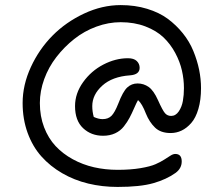

<svg xmlns="http://www.w3.org/2000/svg" viewBox="-20 -612 888 762"><path d="M446.8 129.9Q385.7 129.9 330.1 116.5Q274.4 103 226.8 75.4Q179.2 47.9 144.3 8.8Q109.4 -30.3 89.6 -84.7Q69.8 -139.2 69.8 -203.1Q69.8 -274.9 102.5 -345.9Q135.3 -417 188.5 -470.7Q241.7 -524.4 313.5 -558.1Q385.3 -591.8 459 -591.8Q515.6 -591.8 563.7 -577.1Q611.8 -562.5 645.8 -537.4Q679.7 -512.2 705.8 -479.7Q731.9 -447.3 747.3 -409.7Q762.7 -372.1 770.3 -335.2Q777.8 -298.3 777.8 -262.2Q777.8 -215.3 767.3 -179.7Q756.8 -144 739 -123.8Q721.2 -103.5 700.7 -93.8Q680.2 -84 657.2 -84Q617.7 -84 595.2 -105.7Q572.8 -127.4 559.1 -161.1Q543.9 -200.7 527.8 -214.8Q522 -205.1 512.5 -183.1Q502.9 -161.1 494.1 -144.5Q485.4 -127.9 471.7 -110.4Q458 -92.8 437 -83Q416 -73.2 389.2 -73.2Q341.8 -73.2 309.8 -103.3Q277.8 -133.3 277.8 -190.9Q277.8 -241.2 309.8 -285.9Q341.8 -330.6 390.1 -355.7Q438.5 -380.9 487.8 -380.9Q511.2 -380.9 522.7 -369.9Q534.2 -358.9 534.2 -342.8Q534.2 -315.9 496.1 -313Q425.8 -308.1 386 -272.2Q346.2 -236.3 346.2 -190.9Q346.2 -168.9 352.1 -147.9Q371.1 -139.2 387.2 -139.2Q409.2 -139.2 422.4 -152.3Q435.5 -165.5 449.2 -200.2Q467.8 -249 485.1 -264.9Q502.4 -280.8 525.9 -280.8Q550.3 -280.8 570.1 -266.8Q589.8 -252.9 606.9 -214.8Q625.5 -173.3 635 -162.6Q644.5 -151.9 659.2 -151.9Q677.2 -151.9 689.5 -169.9Q701.7 -188 705.8 -211.4Q710 -234.9 710 -262.2Q710 -296.9 702.1 -331.8Q694.3 -366.7 675.5 -401.9Q656.7 -437 628.9 -463.6Q601.1 -490.2 557.1 -507.1Q513.2 -523.9 459 -523.9Q410.6 -523.9 362.5 -506.3Q314.5 -488.8 274.7 -457.3Q234.9 -425.8 203.9 -385.7Q172.9 -345.7 155.5 -298.1Q138.2 -250.5 138.2 -203.1Q138.2 -150.9 155 -106.9Q171.9 -63 200.7 -32.2Q229.5 -1.5 268.8 20Q308.1 41.5 353 51.8Q397.9 62 446.8 62Q498 62 537.4 55.4Q576.7 48.8 597.4 39.6Q618.2 30.3 632.3 21.2Q646.5 12.2 656.7 5.6Q667 -1 675.8 -1Q701.2 -1 701.2 28.8Q701.2 56.2 676.8 74.2Q640.6 100.1 588.4 115Q536.1 129.9 446.8 129.9Z"/></svg>

Font: Shantell Sans Irregular Bouncy
Style: Regular
Weight: 300
Designer: Stephen Nixon, Anya Danilova, Shantell Martin
Foundry: Arrow Type
Version: Version 1.006;[9816181b4]